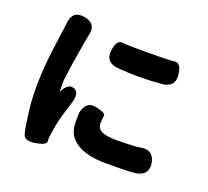

<svg xmlns="http://www.w3.org/2000/svg" viewBox="-138 -950 1276 1176"><g transform="rotate(20 500.0 -361.5)"><path d="M202 53Q135 64 124 28.5Q113 -7 108 -50Q103 -91 97 -132Q90 -185 90 -281Q90 -409 117 -590Q123 -631 128 -672L132 -705Q141 -791 224 -775Q306 -759 283 -677Q282 -672 275 -633L261 -550Q254 -509 248 -468Q234 -376 234 -356Q234 -315 235 -297Q235 -292 237 -296Q270 -361 311 -343Q352 -326 326 -248Q294 -150 283 -94Q275 -54 270 -14Q269 -6 270 18Q270 42 202 53ZM652 22Q523 22 455 -24Q390 -68 390 -150Q390 -209 391 -215Q410 -296 477 -281Q544 -266 540 -247.5Q536 -229 536 -196Q536 -163 566.5 -148.5Q597 -134 660 -134Q783 -134 814 -141Q897 -158 913 -79Q928 1 845 16Q811 22 652 22ZM521 -551Q437 -559 445 -635Q453 -712 494 -707Q535 -702 671 -703Q792 -704 834 -708.5Q876 -713 883 -636Q890 -559 806 -552Q657 -539 521 -551Z"/></g></svg>

Font: Resource Han Rounded KR Heavy
Style: Regular
Weight: 900
Designer: Cyano Hao (round all glyphs); Ryoko NISHIZUKA 西塚涼子 (kana, bopomofo & ideographs); Paul D. Hunt (Latin, Greek & Cyrillic)
Foundry: Cyano Hao
Version: 0.990